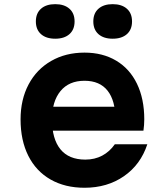

<svg xmlns="http://www.w3.org/2000/svg" viewBox="-20 -885 790 924"><path d="M583.7 -371.2 535.5 -310.3Q535.5 -400.7 497.8 -448.5Q460.1 -496.3 386.7 -496.3Q311.9 -496.3 271.1 -446.7Q230.3 -397.1 230.3 -310.3Q230.3 -216.4 270.8 -166.6Q311.2 -116.9 390.7 -116.9Q435.8 -116.9 471.8 -136Q507.7 -155.1 532.5 -190.6H689Q656.8 -92.7 576.4 -37Q496 18.6 386.7 18.6Q292.8 18.6 223.2 -21.2Q153.6 -61 116.3 -135.1Q79 -209.3 79 -310.3Q79 -405.9 117.6 -478.7Q156.2 -551.5 226.2 -591.6Q296.1 -631.8 386.7 -631.8Q473.9 -631.8 539 -593.1Q604.1 -554.5 639.2 -481.9Q674.3 -409.2 674.3 -310.9Q674.3 -283.5 670.3 -256.1H204.7V-371.2ZM152.6 -781.8Q152.6 -821.1 177.4 -843Q202.2 -865 245.8 -865Q289.3 -865 314.1 -843Q338.9 -821.1 338.9 -781.8Q338.9 -742.6 314.1 -720.6Q289.3 -698.7 245.8 -698.7Q202.2 -698.7 177.4 -720.6Q152.6 -742.6 152.6 -781.8ZM429.1 -781.8Q429.1 -821.1 453.9 -843Q478.7 -865 522.2 -865Q565.8 -865 590.6 -843Q615.4 -821.1 615.4 -781.8Q615.4 -742.6 590.6 -720.6Q565.8 -698.7 522.2 -698.7Q478.7 -698.7 453.9 -720.6Q429.1 -742.6 429.1 -781.8Z"/></svg>

Font: Martian Mono Custom sWd Rg
Style: Regular
Weight: 400
Width: 6
Monospace: yes
Designer: Alex Havermale
Foundry: Evil Martians
Version: Version 1.000